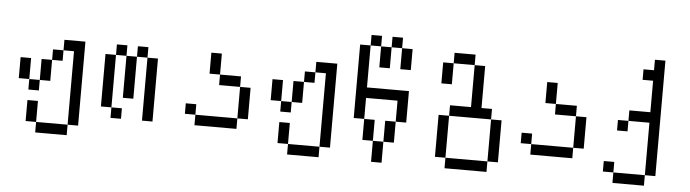

<svg xmlns="http://www.w3.org/2000/svg" viewBox="-47 -820 4093 1139"><g transform="rotate(5 2000.0 -250.0)"><path d="M187.5 62.5V125H375V62.5ZM187.5 62.5Q187.5 62.5 187.5 -62.5H125Q125 -62.5 125 62.5ZM375 62.5H437.5Q437.5 62.5 437.5 -437.5H312.5V-375H250V-312.5H187.5Q187.5 -312.5 187.5 -187.5H125V-125H187.5V-187.5H250Q250 -187.5 250 -312.5H312.5V-375H375ZM125 -187.5Q125 -187.5 125 -312.5H62.5Q62.5 -312.5 62.5 -187.5Z M687.5 0V-62.5H625V0ZM625 -62.5V-375H562.5V-62.5ZM812.5 -375Q812.5 -375 812.5 0H875Q875 0 875 -375ZM687.5 -375Q687.5 -375 687.5 -125H750Q750 -125 750 -375ZM625 -375H687.5V-437.5H625ZM750 -375H812.5V-437.5H750Z M1125 -62.5V0H1375V-62.5ZM1125 -62.5V-125H1062.5V-62.5ZM1375 -62.5H1437.5V-250H1375ZM1375 -250V-312.5H1250V-250ZM1250 -312.5Q1250 -312.5 1250 -437.5H1187.5Q1187.5 -437.5 1187.5 -312.5Z M1687.5 62.5V125H1875V62.5ZM1687.5 62.5Q1687.5 62.5 1687.5 -62.5H1625Q1625 -62.5 1625 62.5ZM1875 62.5H1937.5Q1937.5 62.5 1937.5 -437.5H1812.5V-375H1750V-312.5H1687.5Q1687.5 -312.5 1687.5 -187.5H1625V-125H1687.5V-187.5H1750Q1750 -187.5 1750 -312.5H1812.5V-375H1875ZM1625 -187.5Q1625 -187.5 1625 -312.5H1562.5Q1562.5 -312.5 1562.5 -187.5Z M2187.5 0Q2187.5 0 2187.5 125H2250Q2250 125 2250 0ZM2187.5 0Q2187.5 0 2187.5 -125H2125Q2125 -125 2125 0ZM2250 0H2312.5Q2312.5 0 2312.5 -125H2250Q2250 -125 2250 0ZM2125 -125Q2125 -125 2125 -250H2312.5Q2312.5 -250 2312.5 -125H2375V-312.5H2125Q2125 -312.5 2125 -562.5H2062.5V-125ZM2187.5 -562.5Q2187.5 -562.5 2187.5 -437.5H2250Q2250 -437.5 2250 -562.5ZM2312.5 -562.5Q2312.5 -562.5 2312.5 -437.5H2375Q2375 -437.5 2375 -562.5ZM2125 -562.5H2187.5V-625H2125ZM2250 -562.5H2312.5V-625H2250Z M2625 62.5V125H2875V62.5ZM2625 62.5Q2625 62.5 2625 -187.5H2562.5Q2562.5 -187.5 2562.5 62.5ZM2875 62.5H2937.5Q2937.5 62.5 2937.5 -187.5H2875Q2875 -187.5 2875 62.5ZM2625 -187.5H2875V-250H2812.5Q2812.5 -250 2812.5 -500H2750Q2750 -500 2750 -250H2625ZM2562.5 -500Q2562.5 -500 2562.5 -375H2625Q2625 -375 2625 -500ZM2625 -500H2750V-562.5H2625Z M3125 -62.5V0H3375V-62.5ZM3125 -62.5V-125H3062.5V-62.5ZM3375 -62.5H3437.5V-250H3375ZM3375 -250V-312.5H3250V-250ZM3250 -312.5Q3250 -312.5 3250 -437.5H3187.5Q3187.5 -437.5 3187.5 -312.5Z M3625 62.5V125H3812.5V62.5ZM3625 62.5V0H3562.5V62.5ZM3812.5 62.5H3875V-625H3812.5V-562.5H3750V-500H3812.5V-312.5H3687.5V-250H3625V-187.5H3687.5V-250H3812.5Z"/></g></svg>

Font: Unifont
Style: Regular
Weight: 500
Version: Version 15.1.04